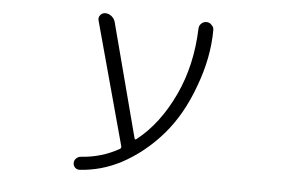

<svg xmlns="http://www.w3.org/2000/svg" viewBox="-46 -609 1092 731"><g transform="rotate(5 500.0 -243.5)"><path d="M480.5 -80.1Q482.4 -73.2 488.3 -78.1Q573.2 -144.5 628.9 -263.7Q681.6 -377 686.5 -516.6Q686.5 -528.3 694.8 -536.6Q703.1 -544.9 714.8 -544.9Q726.6 -544.9 734.4 -536.1Q743.2 -528.3 743.2 -517.6Q743.2 -412.1 701.2 -299.8Q660.2 -186.5 592.8 -109.4Q525.4 -32.2 439.5 13.7Q364.3 52.7 282.2 57.6Q282.2 57.6 281.2 57.6Q271.5 57.6 264.6 50.8Q257.8 43.9 257.8 33.7Q257.8 23.4 265.1 16.1Q272.5 8.8 282.2 7.8Q361.3 2.9 428.7 -35.2Q434.6 -39.1 432.6 -45.9L304.7 -515.6Q301.8 -526.4 309.1 -535.6Q316.4 -544.9 328.1 -544.9Q340.8 -544.9 351.6 -536.6Q362.3 -528.3 366.2 -515.6Z"/></g></svg>

Font: Rounded Mgen+ 1mn light
Style: Regular
Weight: 200
Designer: [Source Han Sans]
Ryoko NISHIZUKA  (kana & ideographs); Paul D. Hunt (Latin, Greek & Cyrillic); Wenlong ZHANG  (bopomofo
Version: Version 1.059.20150602